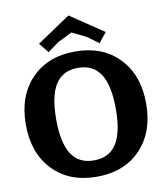

<svg xmlns="http://www.w3.org/2000/svg" viewBox="-100 -1021 969 1122"><g transform="rotate(-10 384.0 -459.5)"><path d="M384 -724Q547 -724 644 -623Q741 -522 741 -352.5Q741 -183 644 -82Q547 19 384 19Q221 19 124 -82Q27 -183 27 -352.5Q27 -522 124 -623Q221 -724 384 -724ZM384 -627Q294 -627 250.5 -559.5Q207 -492 207 -352.5Q207 -213 250.5 -145.5Q294 -78 384 -78Q474 -78 517.5 -145.5Q561 -213 561 -352.5Q561 -492 517.5 -559.5Q474 -627 384 -627ZM383 -938 581 -805 534 -747 467 -796 383 -837 299 -796 232 -747 185 -805Z"/></g></svg>

Font: Andada SC
Style: Bold
Weight: 700
Designer: Carolina Giovagnoli
Foundry: Carolina Giovagnoli
Version: Version 1.003